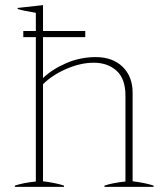

<svg xmlns="http://www.w3.org/2000/svg" viewBox="-20 -730 640 750"><path d="M580 -5V0H388V-5Q421 -16 470 -21V-357Q470 -422 435.5 -453.5Q401 -485 346 -485Q295 -485 239.5 -461Q184 -437 148 -401V-22Q201 -15 230 -5V0H38V-5Q71 -16 120 -21V-585H71V-609H120V-680Q70 -688 49 -695V-699L148 -710V-609H313V-585H148V-425Q183 -459 238 -483Q293 -507 354 -507Q420 -507 459 -469Q498 -431 498 -368V-22Q551 -15 580 -5Z"/></svg>

Font: Trirong Thin
Style: Regular
Weight: 250
Designer: Katatrad Team
Foundry: CadsonDemak
Version: Version 1.001